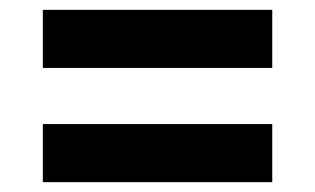

<svg xmlns="http://www.w3.org/2000/svg" viewBox="-20 -500 640 390"><path d="M67 -362V-480H533V-362ZM67 -130V-248H533V-130Z"/></svg>

Font: IBMPlexSans-Bold
Style: Bold
Weight: 700
Designer: Mike Abbink, Paul van der Laan, Pieter van Rosmalen
Foundry: Bold Monday
Version: Version 3.1